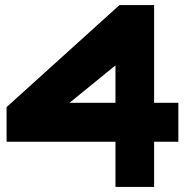

<svg xmlns="http://www.w3.org/2000/svg" viewBox="-20 -740 770 760"><path d="M437 0V-179H6V-316L453 -720H590V-333H686V-179H590V0ZM255 -333H437V-481Z"/></svg>

Font: Orbitron Black
Style: Regular
Weight: 900
Designer: Matt McInerney
Foundry: The League of Moveable Type
Version: Version 2.001